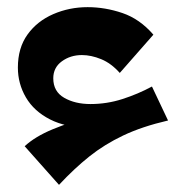

<svg xmlns="http://www.w3.org/2000/svg" viewBox="-20 -391 520 537"><path d="M272 -29 231 -34Q165 -34 120 -57Q75 -80 52.5 -118.5Q30 -157 30 -202Q30 -257 57 -294.5Q84 -332 129 -351.5Q174 -371 225 -371Q274 -371 322.5 -354.5Q371 -338 409 -294L315 -187Q291 -214 263 -225.5Q235 -237 209 -237Q177 -237 153 -219.5Q129 -202 129 -172Q129 -135 159.5 -117.5Q190 -100 233 -100Q279 -100 322.5 -114Q366 -128 405 -149L450 -54ZM145 126 49 18Q78 -9 127.5 -29.5Q177 -50 237 -65.5Q297 -81 358 -89L450 -54Q377 -37 324.5 -12Q272 13 230 46.5Q188 80 145 126Z"/></svg>

Font: Marhey Light Medium
Style: Regular
Weight: 500
Version: Version 1.000